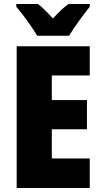

<svg xmlns="http://www.w3.org/2000/svg" viewBox="-20 -947 515 967"><path d="M167 -767H328C352 -808 402 -876 432 -913V-927H325C301 -910 276 -886 247 -854C218 -885 195 -909 171 -927H62V-913C92 -879 146 -805 167 -767ZM432 0V-149H241V-296H418V-443H241V-567H432V-714H64V0Z"/></svg>

Font: Noto Sans Sinhala UI Condensed Black
Style: Regular
Weight: 900
Width: 3
Designer: Jelle Bosma - Monotype Design Team
Foundry: Monotype Imaging Inc.
Version: Version 2.006